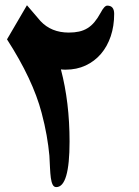

<svg xmlns="http://www.w3.org/2000/svg" viewBox="-20 -685 540 748"><path d="M424.8 -630.9Q424.8 -583.5 411.4 -543.7Q397.9 -503.9 373.3 -475.1Q348.6 -446.3 313.7 -429.9Q278.8 -413.6 235.8 -413.6Q231 -413.6 226.6 -413.8Q222.2 -414.1 217.3 -414.6Q251 -286.6 251 -133.8Q251 43.9 199.2 43.9Q189.9 43.9 185.1 34.2Q180.2 24.4 178 7.8Q175.8 -8.8 174.8 -31Q173.8 -53.2 172.4 -78.6Q168.9 -116.7 161.6 -158.2Q154.3 -199.7 142.1 -245.6Q107.9 -375.5 7.3 -531.7L85 -664.6Q99.6 -647.9 137.7 -603Q179.7 -558.1 248 -558.1Q270 -558.1 287.8 -562Q305.7 -565.9 320.6 -575Q335.4 -584 347.9 -598.9Q360.4 -613.8 372.1 -635.3Q386.7 -663.1 397.9 -663.1Q424.8 -663.1 424.8 -630.9Z"/></svg>

Font: XB Kayhan
Style: Bold
Weight: 700
Designer: Behnam
Foundry: Irmug
Version: Version 7.300 2009